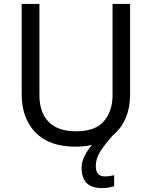

<svg xmlns="http://www.w3.org/2000/svg" viewBox="-20 -734 771 974"><path d="M466 107Q466 136 478 148.5Q490 161 511 161Q528 161 539.5 158.5Q551 156 559 155V211Q545 215 531 217.5Q517 220 497 220Q444 220 419 194Q394 168 394 117Q394 86 410 55.5Q426 25 447 1Q408 10 362 10Q229 10 159.5 -62.5Q90 -135 90 -254V-714H180V-251Q180 -164 226.5 -116Q273 -68 367 -68Q464 -68 507.5 -119.5Q551 -171 551 -252V-714H640V-252Q640 -189 618 -136Q596 -83 552 -47Q508 3 487 37.5Q466 72 466 107Z"/></svg>

Font: Noto Sans Myanmar UI
Style: Regular
Weight: 400
Designer: Monotype Design Team
Foundry: Monotype Imaging Inc.
Version: Version 2.103; ttfautohint (v1.8.4.7-5d5b)